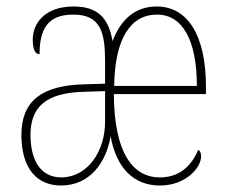

<svg xmlns="http://www.w3.org/2000/svg" viewBox="-20 -562 701 592"><path d="M168 10C255 10 307 -58 321 -142C339 -43 393 10 473 10C554 10 600 -46 600 -79C600 -90 598 -96 591 -100C570 -49 532 -15 473 -15C391 -15 332 -88 331 -272H615V-294C615 -456 557 -542 463 -542C396 -542 352 -501 327 -435C315 -505 283 -542 207 -542C119 -542 81 -491 81 -440C81 -410 88 -395 102 -395C102 -471 126 -517 206 -517C292 -517 304 -460 304 -371V-304L240 -302C108 -299 46 -250 46 -146C46 -40 96 10 168 10ZM587 -297H332C334 -442 382 -517 464 -517C544 -517 587 -436 587 -297ZM169 -15C104 -15 74 -70 74 -146C74 -229 118 -276 239 -279L304 -281V-189C305 -95 249 -15 169 -15Z"/></svg>

Font: Noto Serif Georgian Condensed Thin
Style: Regular
Weight: 100
Width: 3
Designer: Monotype Design Team, Akaki Razmadze
Foundry: Google LLC
Version: Version 2.003